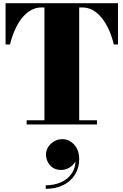

<svg xmlns="http://www.w3.org/2000/svg" viewBox="-20 -770 764 1188"><path d="M145 0V-26H255V-724H237Q201 -724 170.2 -706.2Q139.5 -688.5 114.8 -657Q90 -625.5 71.8 -584Q53.5 -542.5 42 -495H14.5V-750H710V-495H684Q673 -542.5 654.5 -584Q636 -625.5 611.2 -657Q586.5 -688.5 555.8 -706.2Q525 -724 489 -724H470V-26H580V0ZM263 398.5V376.5Q314.5 376.5 357.5 357.8Q400.5 339 425.5 300.5Q450.5 262 447 203H453.5Q453.5 222 440 240Q426.5 258 404.8 269.8Q383 281.5 359 281.5Q315 281.5 289.8 252.8Q264.5 224 264.5 186.5Q264.5 161 278.5 139.2Q292.5 117.5 315.8 104.2Q339 91 366 91Q407.5 91 438.8 124.8Q470 158.5 470 214.5Q470 269 444 310.5Q418 352 371.5 375.2Q325 398.5 263 398.5Z"/></svg>

Font: Bodoni Moda 9pt Black
Style: Regular
Weight: 900
Designer: Owen Earl
Foundry: indestructible type
Version: Version 2.005